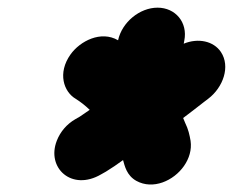

<svg xmlns="http://www.w3.org/2000/svg" viewBox="-20 -792 608 501"><path d="M391.1 -772C344.5 -772 298.3 -734 288.1 -686.9C243.4 -713.1 188.8 -684.8 164 -649.9C129.5 -601.3 146.2 -552.2 177.8 -534C191.7 -525 201.2 -517.6 214.1 -505.4C206.3 -500 195.6 -492.5 188.1 -487.6L176.4 -480.9C153.9 -467.8 137.5 -448.3 128.4 -425.3C100.1 -353.8 167.5 -292.1 243.9 -337.1L256.5 -344.2C272.3 -353.8 285 -362.7 301.1 -374.3C305.4 -359.3 310.3 -334.3 335.7 -320.1C379 -296.1 433.1 -320.1 460.1 -358.9C473.5 -378.1 480.7 -401.1 477.3 -424.5C474.5 -440.2 471.7 -454 462.9 -472C461.2 -475.7 459.8 -479.3 457.9 -484.1C477.9 -498.7 490 -508.9 511.6 -525.4L523.4 -534.4C562.4 -564 581.7 -618.6 556.4 -656.4C537.4 -684.8 497.3 -693.6 459.4 -678L460.9 -686C470.4 -733.6 437.7 -772 391.1 -772Z"/></svg>

Font: Smoothie
Style: BdIt
Weight: 700
Foundry: Cannot Into Space Fonts
Version: Version 0.8